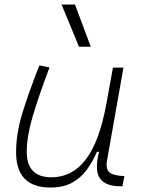

<svg xmlns="http://www.w3.org/2000/svg" viewBox="-20 -815 626 845"><path d="M327.6 -609.4 251 -794.9H310.1L379.4 -609.4ZM201.7 10.3Q50.8 10.3 50.8 -145Q50.8 -227.1 78.6 -317.6Q106.4 -408.2 153.3 -527.3L197.8 -518.1Q148.9 -388.7 123.3 -300.8Q97.7 -212.9 97.7 -147.5Q97.7 -34.7 206.5 -34.7Q297.4 -34.7 357.4 -112.8Q417.5 -190.9 448.2 -358.4L477.1 -517.6H523.4L450.7 -106.9Q444.8 -73.2 460.2 -58.1Q475.6 -43 518.6 -40.5L527.3 -40L519 4.9H513.7Q460.9 4.9 435.8 -13.9Q410.6 -32.7 407.2 -66.7Q403.8 -100.6 416 -147H406.7Q387.7 -103 361.6 -67.4Q335.4 -31.7 296.9 -10.7Q258.3 10.3 201.7 10.3Z"/></svg>

Font: Cascadia Mono NF ExtraLight
Style: Italic
Weight: 200
Italic angle: -10°
Monospace: yes
Designer: Aaron Bell
Foundry: Saja Typeworks
Version: Version 2404.023; ttfautohint (v1.8.4)